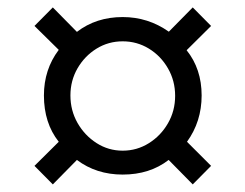

<svg xmlns="http://www.w3.org/2000/svg" viewBox="-20 -622 662 518"><path d="M122.5 -124.5 73 -174.5 138.5 -239.5Q98.5 -290 98.5 -364.5Q98.5 -434.5 138.5 -487.5L73 -552L122.5 -602L187.5 -536Q239.5 -576 311 -576Q379.5 -576 435.5 -536.5L500 -602L549.5 -552L483.5 -486.5Q524 -436 524 -364.5Q524 -294 484.5 -239.5L549.5 -174.5L500 -124.5L435 -190.5Q384 -151 311 -151Q240 -151 187.5 -190.5ZM311 -215.5Q349.5 -215.5 381.8 -235.8Q414 -256 433.2 -289.5Q452.5 -323 452.5 -363.5Q452.5 -404 433.2 -437.5Q414 -471 381.8 -490.8Q349.5 -510.5 311 -510.5Q272.5 -510.5 240.5 -490.8Q208.5 -471 189.2 -437.8Q170 -404.5 170 -364.5Q170 -324 189.2 -290.2Q208.5 -256.5 240.5 -236Q272.5 -215.5 311 -215.5Z"/></svg>

Font: Libre Caslon Text Medium
Style: Regular
Weight: 500
Designer: Pablo Impallari, Rodrigo Fuenzalida, Katja Schimmel
Foundry: Pablo Impallari, Rodrigo Fuenzalida
Version: Version 2.000